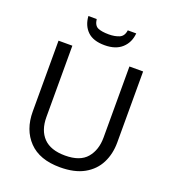

<svg xmlns="http://www.w3.org/2000/svg" viewBox="-162 -1041 1056 1173"><g transform="rotate(20 365.5 -454.0)"><path d="M640 -252Q640 -178 610 -118.5Q580 -59 518.5 -24.5Q457 10 362 10Q229 10 159.5 -62.5Q90 -135 90 -254V-714H180V-251Q180 -164 226.5 -116Q273 -68 367 -68Q464 -68 507.5 -119.5Q551 -171 551 -252V-714H640ZM521 -918Q516 -858 475.5 -821Q435 -784 363 -784Q289 -784 251.5 -820.5Q214 -857 210 -918H264Q269 -877 294 -866Q319 -855 365 -855Q404 -855 432.5 -867Q461 -879 466 -918Z"/></g></svg>

Font: Noto Sans Symbols 2
Style: Regular
Weight: 400
Designer: Monotype Design Team
Foundry: Monotype Imaging Inc.
Version: Version 2.008; ttfautohint (v1.8.4.7-5d5b)